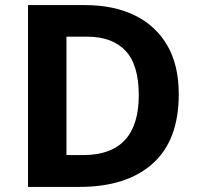

<svg xmlns="http://www.w3.org/2000/svg" viewBox="-20 -734 780 754"><path d="M682 -364Q682 -183 579.5 -91.5Q477 0 292 0H90V-714H314Q426 -714 508.5 -674Q591 -634 636.5 -556.5Q682 -479 682 -364ZM525 -360Q525 -479 473 -534.5Q421 -590 322 -590H241V-125H306Q525 -125 525 -360Z"/></svg>

Font: Noto IKEA Simplified Chinese
Style: Bold
Weight: 700
Designer: Monotype Design Team
Foundry: Monotype Imaging Inc.
Version: Version 1.100